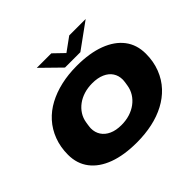

<svg xmlns="http://www.w3.org/2000/svg" viewBox="-202 -1149 1412 1412"><g transform="rotate(-45 504.0 -442.5)"><path d="M476 12Q343 12 248.5 -23Q154 -58 103.5 -124Q53 -190 53 -283Q53 -362 78.5 -429.5Q104 -497 150 -548Q195 -598 257.5 -631.5Q320 -665 396.5 -682.5Q473 -700 561 -700Q694 -700 788.5 -664.5Q883 -629 933.5 -563Q984 -497 984 -403Q984 -323 957.5 -254.5Q931 -186 883 -135Q838 -87 776 -54Q714 -21 638 -4.5Q562 12 476 12ZM486 -159Q533 -159 573 -171.5Q613 -184 644.5 -207.5Q676 -231 696 -263Q716 -295 722 -333Q724 -346 725.5 -355Q727 -364 727.5 -370Q728 -376 728.5 -380.5Q729 -385 729 -389Q729 -431 708 -462.5Q687 -494 647 -511.5Q607 -529 551 -529Q504 -529 464 -516.5Q424 -504 393 -481Q362 -458 342 -426.5Q322 -395 316 -357Q314 -344 312.5 -335Q311 -326 310.5 -319.5Q310 -313 309.5 -309Q309 -305 309 -301Q309 -259 330 -227Q351 -195 390.5 -177Q430 -159 486 -159ZM851 -897 651 -752H491L343 -897H494L604 -791H534L680 -897Z"/></g></svg>

Font: Archivo Expanded Black
Style: Italic
Weight: 900
Width: 7
Italic angle: -10°
Designer: Hector Gatti
Foundry: Omnibus-Type
Version: Version 2.001